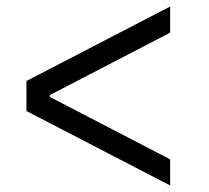

<svg xmlns="http://www.w3.org/2000/svg" viewBox="-20 -584 640 588"><path d="M501 -16 61 -244V-336L501 -564V-484L133 -293V-287L501 -96Z"/></svg>

Font: M PLUS Code Latin 60
Style: Regular
Weight: 400
Width: 7
Monospace: yes
Designer: Coji Morishita
Foundry: UNDERFOREST DESIGN
Version: Version 1.005; ttfautohint (v1.8.3)